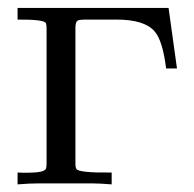

<svg xmlns="http://www.w3.org/2000/svg" viewBox="-20 -471 497 491"><path d="M432.6 -295.9H404.8Q396 -367.2 375.5 -390.6Q349.6 -420.9 278.3 -420.9H199.7Q182.1 -420.9 178.2 -418Q172.9 -414.6 172.9 -399.4V-49.8Q172.9 -43.9 175.3 -39.1Q180.7 -28.8 265.6 -29.8V0.5Q233.9 -2 216.8 -2H76.7Q56.2 -2 24.9 0.5V-29.8Q30.8 -29.8 39.1 -29.3Q46.4 -29.3 49.8 -29.3Q92.3 -29.3 97.2 -39.1Q99.1 -43 99.1 -52.7V-398.4Q99.1 -407.7 97.2 -412.1Q92.3 -421.4 24.9 -420.9V-450.7H411.1Z"/></svg>

Font: Kurinto Book Core
Style: Regular
Weight: 400
Designer: Kurinto was developed by Clint Goss from a range of fonts that are compatible with the SIL Open Font License Version 1.1
Foundry: Clinton F. Goss
Version: Version 2.196; July 25, 2020